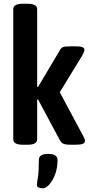

<svg xmlns="http://www.w3.org/2000/svg" viewBox="-20 -773 480 1028"><path d="M104 2Q76 2 63.5 -5.5Q51 -13 51 -27V-724Q51 -738 63.5 -745.5Q76 -753 104 -753H126Q154 -753 166.5 -745.5Q179 -738 179 -724V-308H184L298 -500Q307 -517 317.5 -521Q328 -525 362 -525H386Q432 -525 432 -507Q432 -497 421 -477L300 -279L427 -42Q435 -28 435 -19Q435 -8 423.5 -3Q412 2 384 2H361Q330 2 318 -4Q306 -10 298 -27L184 -240H179V-27Q179 -13 166.5 -5.5Q154 2 126 2ZM209 235Q198 235 188 231.5Q178 228 178 217Q178 204 183 176Q188 148 188 83Q188 51 238 51Q288 51 288 83Q288 127 275 161Q262 195 244 215Q226 235 209 235Z"/></svg>

Font: Asap Condensed SemiBold
Style: Regular
Weight: 600
Width: 3
Designer: Pablo Cosgaya
Foundry: Omnibus-Type
Version: Version 3.001; ttfautohint (v1.8.4.7-5d5b)